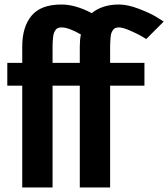

<svg xmlns="http://www.w3.org/2000/svg" viewBox="-20 -827 742 847"><path d="M465.8 -622.1V-549.8H617.2V-449.2H465.8V0H332V-449.2H211.9V0H78.1V-449.2H12.2V-549.8H78.1V-622.1Q78.1 -708 119.1 -757.6Q160.2 -807.1 251 -807.1Q312.5 -807.1 384.8 -769Q431.2 -807.1 504.9 -807.1Q543 -807.1 592.3 -788.3Q641.6 -769.5 671.9 -751L702.1 -731.9L625 -654.8Q615.7 -660.6 601.1 -669.2Q586.4 -677.7 554.2 -691.9Q522 -706.1 504.9 -706.1Q495.6 -706.1 489 -703.4Q482.4 -700.7 478.3 -694.3Q474.1 -688 471.7 -682.1Q469.2 -676.3 468 -664.6Q466.8 -652.8 466.6 -645Q466.3 -637.2 465.8 -622.1ZM211.9 -622.1V-549.8H332V-622.1Q332 -652.3 336.9 -674.8Q283.2 -706.1 251 -706.1Q242.2 -706.1 235.6 -703.4Q229 -700.7 224.9 -694.6Q220.7 -688.5 218.3 -682.1Q215.8 -675.8 214.4 -664.6Q212.9 -653.3 212.6 -644.8Q212.4 -636.2 211.9 -622.1Z"/></svg>

Font: Junction Bold
Style: Bold
Weight: 700
Designer: Caroline Hadilaksono
Foundry: Caroline Hadilaksono
Version: Version 001.001